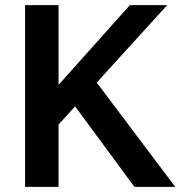

<svg xmlns="http://www.w3.org/2000/svg" viewBox="-20 -731 706 751"><path d="M78.1 0H209V-243.7L633.8 -710.9H487.8L209 -398.9V-710.9H78.1ZM505.9 0H665.5L331.1 -444.3L247.1 -351.1Z"/></svg>

Font: Roboto Flex
Style: wght 600 wdth 100 opsz 14.0 GRAD 0.00 slnt 0.00 XTRA 468 XOPQ 96 YOPQ 79 YTLC 514 YTUC 712 YTAS 750 YTDE -203.00 YTFI 738
Weight: 600
Designer: Berlow after Robertson
Foundry: Google
Version: Version 3.100